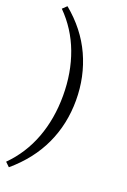

<svg xmlns="http://www.w3.org/2000/svg" viewBox="-175 -768 695 1048"><g transform="rotate(20 172.0 -244.0)"><path d="M24.4 -711.9Q134.8 -621.1 189.5 -501.5Q244.1 -381.8 244.1 -244.1Q244.1 -106.4 189.5 11.7Q134.8 129.9 24.4 223.6L0 200.2Q84 116.2 126.5 2.9Q168.9 -110.4 168.9 -244.1Q168.9 -377.9 126.5 -491.2Q84 -604.5 0 -688.5Z"/></g></svg>

Font: Crimson Pro ExtraLight Light
Style: Regular
Weight: 300
Version: Version 1.002